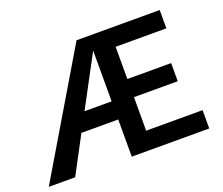

<svg xmlns="http://www.w3.org/2000/svg" viewBox="-110 -821 1142 985"><g transform="rotate(-20 460.5 -329.0)"><path d="M876 -100V0H453V-203H252L144 0H0L391 -658H845V-558H568V-382H807V-283H568V-100ZM453 -302V-579L305 -302Z"/></g></svg>

Font: Ysabeau Infant
Style: Bold
Weight: 700
Designer: Christian Thalmann (Catharsis Fonts)
Version: Version 0.003